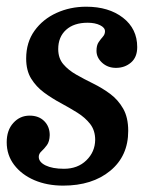

<svg xmlns="http://www.w3.org/2000/svg" viewBox="-34 -554 460 587"><path d="M257 -126.5Q257 -155 241.8 -174.8Q226.5 -194.5 202.5 -209.5Q178.5 -224.5 151.5 -239Q124.5 -253.5 100.5 -271.2Q76.5 -289 61.2 -313.8Q46 -338.5 46 -375Q46 -424.5 71.5 -460Q97 -495.5 138.8 -514.5Q180.5 -533.5 229.5 -533.5Q298.5 -533.5 342 -499.8Q385.5 -466 385.5 -410Q385.5 -379 366.5 -362.8Q347.5 -346.5 320.5 -346.5Q295.5 -346.5 278.2 -362.2Q261 -378 261 -398.5Q261 -415.5 267.5 -425Q274 -434.5 280.5 -441.8Q287 -449 287 -458.5Q287 -469.5 271.8 -477Q256.5 -484.5 234 -484.5Q192 -484.5 168 -462.8Q144 -441 144 -404Q144 -376 159.5 -357.8Q175 -339.5 199.2 -325.8Q223.5 -312 251 -298.5Q278.5 -285 302.8 -267Q327 -249 342.5 -222Q358 -195 358 -154Q358 -77 303 -31.8Q248 13.5 159 13.5Q110 13.5 71 -3.2Q32 -20 9.2 -50Q-13.5 -80 -13.5 -119Q-13.5 -156 6.8 -178.2Q27 -200.5 56.5 -200.5Q84.5 -200.5 101.2 -183.8Q118 -167 118 -141Q117.5 -121 109.2 -110Q101 -99 92.8 -91.5Q84.5 -84 84.5 -74.5Q84.5 -58.5 105.5 -48.2Q126.5 -38 161.5 -38Q203.5 -38 230 -63.8Q256.5 -89.5 257 -126.5Z"/></svg>

Font: Besley* Narrow Medium
Style: Italic
Weight: 500
Width: 4
Italic angle: -13°
Designer: Owen Earl
Foundry: indestructible type*
Version: Version 3.000; ttfautohint (v1.8.3)